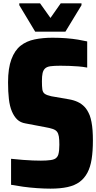

<svg xmlns="http://www.w3.org/2000/svg" viewBox="-20 -1025 574 1145"><path d="M281 100Q245 100 201.5 97Q158 94 118 88.5Q78 83 46 77V-78Q84 -74 116.5 -71.5Q149 -69 176 -68Q203 -67 224 -67Q258 -67 282.5 -70.5Q307 -74 317 -85Q325 -93 328 -104Q331 -115 332.5 -129.5Q334 -144 334 -162Q334 -193 331 -211Q328 -229 320 -239.5Q312 -250 294.5 -256Q277 -262 248 -267L132 -289Q102 -294 83 -312Q64 -330 51 -360.5Q38 -391 33 -434.5Q28 -478 28 -534Q28 -618 48 -671.5Q68 -725 103 -752.5Q138 -780 186.5 -790Q235 -800 293 -800Q336 -800 374.5 -797Q413 -794 446 -788.5Q479 -783 500 -778V-622Q474 -627 447 -629Q420 -631 394 -632Q368 -633 340 -633Q303 -633 281 -630Q259 -627 248 -616Q238 -606 234 -589Q230 -572 230 -540Q230 -510 232.5 -492Q235 -474 247 -465.5Q259 -457 286 -451L390 -433Q420 -428 443.5 -417Q467 -406 484.5 -387.5Q502 -369 515 -337Q521 -321 525.5 -298Q530 -275 532 -247.5Q534 -220 534 -188Q534 -124 526.5 -76Q519 -28 501 5.5Q483 39 454.5 60Q426 81 383 90.5Q340 100 281 100ZM190 -836 95 -994V-1005H219L281 -918L342 -1005H466V-994L370 -836Z"/></svg>

Font: Farlight84_Sys_V01
Style: Bold
Weight: 700
Designer: Monotype Design Team, Nadine Chahine and Nizar Qandah
Foundry: Monotype Imaging Inc.
Version: Version 2.004;October 31, 2024;FontCreator 14.0.0.2814 64-bi